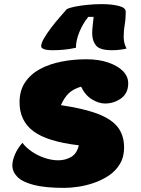

<svg xmlns="http://www.w3.org/2000/svg" viewBox="-20 -888 683 933"><path d="M293 25Q199 25 143.5 10.5Q88 -4 64 -29Q40 -54 40 -84Q40 -107 52.5 -137Q65 -167 89 -194Q106 -171 134.5 -151.5Q163 -132 197 -120.5Q231 -109 263 -109Q298 -109 326 -125.5Q354 -142 363 -182Q209 -200 142 -250.5Q75 -301 75 -391Q75 -448 102 -488Q129 -528 174.5 -552.5Q220 -577 278.5 -588.5Q337 -600 400 -600Q459 -600 505 -584.5Q551 -569 577 -543Q603 -517 603 -483Q603 -435 568.5 -410Q534 -385 490 -385Q460 -385 427 -405Q394 -425 374 -467Q337 -456 315 -435.5Q293 -415 276 -377Q390 -360 457 -334Q524 -308 553.5 -268.5Q583 -229 583 -171Q583 -125 562.5 -91Q542 -57 509 -35Q476 -13 437 0.5Q398 14 360 19.5Q322 25 293 25ZM237 -644Q206 -644 193 -649.5Q180 -655 180 -663Q180 -678 194 -702Q208 -726 228.5 -753Q249 -780 270 -804Q291 -828 304 -843Q316 -850 343 -855.5Q370 -861 405 -864.5Q440 -868 474 -868Q521 -868 556 -859.5Q591 -851 591 -831Q591 -796 586 -768.5Q581 -741 581 -708Q581 -691 585 -677Q589 -663 595 -652Q578 -648 560.5 -646Q543 -644 524 -644Q465 -644 446.5 -667Q428 -690 428 -726Q428 -744 430.5 -764.5Q433 -785 435 -806H409Q383 -774 366 -733Q349 -692 349 -656Q318 -649 290 -646.5Q262 -644 237 -644Z"/></svg>

Font: Lemon
Style: Regular
Weight: 400
Designer: Eduardo Rodriguez Tunni
Foundry: Eduardo Rodriguez Tunni
Version: Version 1.003; ttfautohint (v1.8.4.7-5d5b);gftools[0.9.24]